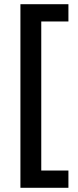

<svg xmlns="http://www.w3.org/2000/svg" viewBox="-20 -734 370 912"><path d="M305 158H77V-714H305V-632H176V76H305Z"/></svg>

Font: Noto Sans Javanese Medium
Style: Regular
Weight: 500
Version: Version 2.004